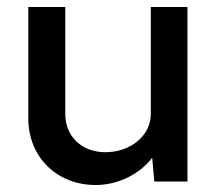

<svg xmlns="http://www.w3.org/2000/svg" viewBox="-20 -520 627 550"><path d="M517 -500H412V-194C412 -128 350 -84 282 -84C215 -84 167 -128 167 -194V-500H61V-181C61 -70 143 10 254 10C317 10 379 -20 416 -68L422 0H517Z"/></svg>

Font: Oakes Medium
Style: Regular
Weight: 500
Designer: Samuel Oakes
Foundry: Samuel Oakes
Version: Version 1.003;PS 001.003;hotconv 1.0.88;makeotf.lib2.5.64775